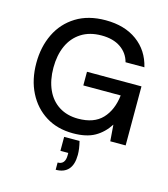

<svg xmlns="http://www.w3.org/2000/svg" viewBox="-137 -818 1035 1181"><g transform="rotate(15 380.5 -228.0)"><path d="M373 12Q273 12 199.5 -34Q126 -80 85 -161Q44 -242 44 -348Q44 -451 84 -533.5Q124 -616 201.5 -664Q279 -712 389 -712Q510 -712 589.5 -654Q669 -596 693 -494H573Q558 -550 510.5 -582.5Q463 -615 389 -615Q313 -615 260 -581Q207 -547 180 -487Q153 -427 153 -347Q153 -268 180 -208Q207 -148 258.5 -115.5Q310 -83 380 -83Q481 -83 533.5 -138.5Q586 -194 597 -289H359V-376H706V0H608L600 -104Q564 -48 511 -18Q458 12 373 12ZM329 256V210Q377 210 377 151V136H327V47H425Q431 71 434 92Q437 113 437 132Q437 194 409.5 225Q382 256 329 256Z"/></g></svg>

Font: Rethink Sans Medium
Style: Regular
Weight: 500
Designer: The Rethink Sans project authors (Hans Thiessen). DM Sans designed by Colophon Foundry.
Foundry: Rethink Communications LLC
Version: Version 1.001